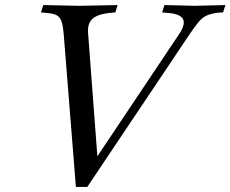

<svg xmlns="http://www.w3.org/2000/svg" viewBox="-20 -733 911 759"><path d="M280 6 232 -596Q229 -632 223 -649Q217 -666 203.5 -673Q190 -680 162 -682L142 -684L151 -713L293 -710L445 -713L436 -684L414 -682Q366 -677 346 -659Q326 -641 328 -605L368 -74L334 -69L688 -598Q714 -637 703.5 -657.5Q693 -678 643 -682L621 -684L630 -713L750 -710L871 -713L862 -684L844 -683Q817 -680 799 -672.5Q781 -665 765 -646Q749 -627 723 -588L325 6Z"/></svg>

Font: Baskervville Medium
Style: Italic
Weight: 500
Italic angle: -18°
Version: Version 1.100